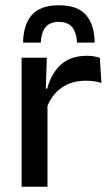

<svg xmlns="http://www.w3.org/2000/svg" viewBox="-20 -708 417 728"><path d="M156 -295.5 135 -372H159Q174.5 -430 211 -463.2Q247.5 -496.5 310.5 -496.5Q325.5 -496.5 337.2 -494.2Q349 -492 358.5 -489L364.5 -393.5Q352.5 -397.5 337.5 -399.8Q322.5 -402 305 -402Q251.5 -402 212.5 -374.5Q173.5 -347 156 -295.5ZM62 0V-489H157.5L153 -346.5L160 -339.5V0ZM203 -688Q274.5 -688 306.2 -651Q338 -614 339 -546.5H272Q270 -585 253.5 -605Q237 -625 203 -625Q169 -625 152.8 -605Q136.5 -585 134.5 -546.5H67.5Q68.5 -614 100.5 -651Q132.5 -688 203 -688Z"/></svg>

Font: Anek Latin Medium Medium
Style: Regular
Weight: 500
Version: Version 1.003